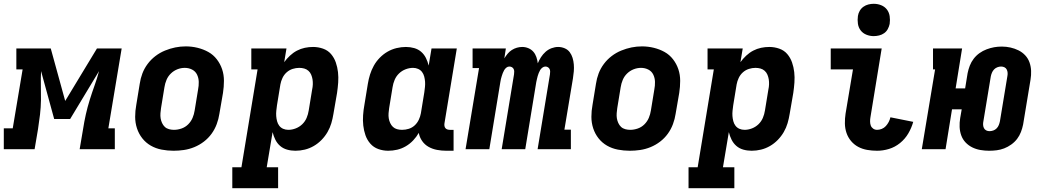

<svg xmlns="http://www.w3.org/2000/svg" viewBox="-57 -785 5477 1010"><path d="M-37 0V-110H10L62 -420H29V-530H210L286 -254L453 -530H583L513 -110H547V0H362L380 -106Q386 -145 394.5 -183Q403 -221 415 -259.5Q427 -298 440.5 -335.5Q454 -373 464 -411L312 -159H228L159 -411Q157 -373 158 -335Q159 -297 158.5 -259Q158 -221 153.5 -182.5Q149 -144 143 -106L125 0Z M856 8Q824 8 793 2Q762 -4 736 -19Q710 -34 691.5 -57.5Q673 -81 663.5 -110Q654 -139 654 -170.5Q654 -202 660 -234L678 -344Q682 -372 692 -398.5Q702 -425 719.5 -448.5Q737 -472 760.5 -490Q784 -508 811 -519Q838 -530 865 -535.5Q892 -541 920 -541Q952 -541 982.5 -533.5Q1013 -526 1039 -511.5Q1065 -497 1083.5 -473Q1102 -449 1111.5 -420.5Q1121 -392 1121 -360Q1121 -328 1116 -296L1097 -186Q1093 -159 1083 -132Q1073 -105 1056 -81.5Q1039 -58 1015.5 -40Q992 -22 965 -11Q938 0 910.5 4Q883 8 856 8ZM858 -102Q878 -102 898 -109Q918 -116 933 -131Q948 -146 956 -165Q964 -184 967 -204L985 -314Q989 -334 988.5 -354.5Q988 -375 979.5 -392.5Q971 -410 953.5 -419Q936 -428 915 -428Q895 -428 876 -420.5Q857 -413 842 -398.5Q827 -384 819 -365Q811 -346 808 -326L790 -216Q788 -203 787 -189Q786 -175 788 -162.5Q790 -150 795.5 -138Q801 -126 810 -117.5Q819 -109 832 -105.5Q845 -102 858 -102Z M1165 205V95H1213L1298 -420H1265V-530H1450L1438 -458Q1451 -476 1468 -492Q1485 -508 1505 -518.5Q1525 -529 1546.5 -533.5Q1568 -538 1590 -538Q1617 -538 1642.5 -529Q1668 -520 1684.5 -500.5Q1701 -481 1709.5 -456.5Q1718 -432 1721 -405.5Q1724 -379 1722 -351Q1720 -323 1716 -296L1697 -186Q1693 -161 1686 -137Q1679 -113 1666 -90.5Q1653 -68 1634.5 -49Q1616 -30 1593.5 -17Q1571 -4 1546.5 2Q1522 8 1497 8Q1474 8 1453 2Q1432 -4 1416.5 -17.5Q1401 -31 1391.5 -50Q1382 -69 1377 -90Q1377 -90 1377 -90Q1377 -90 1377 -90L1346 95H1406V205ZM1460 -102Q1479 -102 1498.5 -109.5Q1518 -117 1533 -131.5Q1548 -146 1556 -165Q1564 -184 1567 -204L1585 -314Q1588 -327 1588.5 -341Q1589 -355 1587 -367.5Q1585 -380 1580 -392Q1575 -404 1565.5 -412.5Q1556 -421 1543.5 -424.5Q1531 -428 1517 -428Q1500 -428 1482.5 -422.5Q1465 -417 1451 -404.5Q1437 -392 1429 -375Q1421 -358 1418 -341L1400 -231Q1398 -217 1396.5 -202.5Q1395 -188 1396 -174.5Q1397 -161 1400.5 -147.5Q1404 -134 1412 -123.5Q1420 -113 1432.5 -107.5Q1445 -102 1460 -102Z M1985 8Q1958 8 1933 -1Q1908 -10 1891 -29.5Q1874 -49 1865.5 -73.5Q1857 -98 1854 -124.5Q1851 -151 1853 -179Q1855 -207 1860 -234L1878 -344Q1882 -369 1889.5 -393Q1897 -417 1909.5 -439.5Q1922 -462 1940.5 -481Q1959 -500 1981.5 -513Q2004 -526 2029 -532Q2054 -538 2078 -538Q2101 -538 2122 -532Q2143 -526 2158.5 -512.5Q2174 -499 2183.5 -480Q2193 -461 2198 -440Q2198 -440 2198 -440Q2198 -440 2198 -440L2213 -530H2346L2281 -136Q2280 -129 2281 -122.5Q2282 -116 2286 -111Q2290 -106 2296.5 -104Q2303 -102 2309 -102H2329V8H2291Q2266 8 2242 3.5Q2218 -1 2197.5 -12.5Q2177 -24 2163.5 -43.5Q2150 -63 2146 -86Q2134 -65 2116.5 -46.5Q2099 -28 2077.5 -15.5Q2056 -3 2032.5 2.5Q2009 8 1985 8ZM2058 -102Q2076 -102 2093.5 -107.5Q2111 -113 2124.5 -125.5Q2138 -138 2146 -155Q2154 -172 2157 -189L2175 -299Q2177 -313 2178.5 -327.5Q2180 -342 2179 -355.5Q2178 -369 2174.5 -382.5Q2171 -396 2163 -406.5Q2155 -417 2142.5 -422.5Q2130 -428 2116 -428Q2096 -428 2076.5 -420.5Q2057 -413 2042 -398.5Q2027 -384 2019 -365Q2011 -346 2008 -326L1990 -216Q1988 -203 1987 -189Q1986 -175 1988 -162.5Q1990 -150 1995.5 -138Q2001 -126 2010 -117.5Q2019 -109 2031.5 -105.5Q2044 -102 2058 -102Z M2392 0 2463 -427H2429V-530H2604L2596 -478Q2604 -491 2613.5 -502.5Q2623 -514 2635.5 -522Q2648 -530 2662 -534Q2676 -538 2690 -538Q2707 -538 2722.5 -531.5Q2738 -525 2748.5 -513Q2759 -501 2764.5 -485Q2770 -469 2772 -452Q2779 -469 2789 -484.5Q2799 -500 2813 -512.5Q2827 -525 2844.5 -531.5Q2862 -538 2879 -538Q2897 -538 2913.5 -531Q2930 -524 2940 -510.5Q2950 -497 2955 -480.5Q2960 -464 2961.5 -446Q2963 -428 2961.5 -410Q2960 -392 2957 -373L2912 -103H2946V0H2771L2836 -394Q2837 -401 2837 -408.5Q2837 -416 2834 -422Q2831 -428 2825 -431.5Q2819 -435 2812 -435Q2804 -435 2796.5 -429.5Q2789 -424 2784.5 -416.5Q2780 -409 2777 -401Q2774 -393 2771.5 -385Q2769 -377 2767.5 -369Q2766 -361 2764 -353L2706 0H2582L2647 -394Q2648 -401 2648 -408.5Q2648 -416 2645 -422Q2642 -428 2636 -431.5Q2630 -435 2622 -435Q2614 -435 2607 -429.5Q2600 -424 2595.5 -416.5Q2591 -409 2588 -401Q2585 -393 2582.5 -385Q2580 -377 2578 -369Q2576 -361 2575 -353L2517 0Z M3256 8Q3224 8 3193 2Q3162 -4 3136 -19Q3110 -34 3091.5 -57.5Q3073 -81 3063.5 -110Q3054 -139 3054 -170.5Q3054 -202 3060 -234L3078 -344Q3082 -372 3092 -398.5Q3102 -425 3119.5 -448.5Q3137 -472 3160.5 -490Q3184 -508 3211 -519Q3238 -530 3265 -535.5Q3292 -541 3320 -541Q3352 -541 3382.5 -533.5Q3413 -526 3439 -511.5Q3465 -497 3483.5 -473Q3502 -449 3511.5 -420.5Q3521 -392 3521 -360Q3521 -328 3516 -296L3497 -186Q3493 -159 3483 -132Q3473 -105 3456 -81.5Q3439 -58 3415.5 -40Q3392 -22 3365 -11Q3338 0 3310.5 4Q3283 8 3256 8ZM3258 -102Q3278 -102 3298 -109Q3318 -116 3333 -131Q3348 -146 3356 -165Q3364 -184 3367 -204L3385 -314Q3389 -334 3388.5 -354.5Q3388 -375 3379.5 -392.5Q3371 -410 3353.5 -419Q3336 -428 3315 -428Q3295 -428 3276 -420.5Q3257 -413 3242 -398.5Q3227 -384 3219 -365Q3211 -346 3208 -326L3190 -216Q3188 -203 3187 -189Q3186 -175 3188 -162.5Q3190 -150 3195.5 -138Q3201 -126 3210 -117.5Q3219 -109 3232 -105.5Q3245 -102 3258 -102Z M3565 205V95H3613L3698 -420H3665V-530H3850L3838 -458Q3851 -476 3868 -492Q3885 -508 3905 -518.5Q3925 -529 3946.5 -533.5Q3968 -538 3990 -538Q4017 -538 4042.5 -529Q4068 -520 4084.5 -500.5Q4101 -481 4109.5 -456.5Q4118 -432 4121 -405.5Q4124 -379 4122 -351Q4120 -323 4116 -296L4097 -186Q4093 -161 4086 -137Q4079 -113 4066 -90.5Q4053 -68 4034.5 -49Q4016 -30 3993.5 -17Q3971 -4 3946.5 2Q3922 8 3897 8Q3874 8 3853 2Q3832 -4 3816.5 -17.5Q3801 -31 3791.5 -50Q3782 -69 3777 -90Q3777 -90 3777 -90Q3777 -90 3777 -90L3746 95H3806V205ZM3860 -102Q3879 -102 3898.5 -109.5Q3918 -117 3933 -131.5Q3948 -146 3956 -165Q3964 -184 3967 -204L3985 -314Q3988 -327 3988.5 -341Q3989 -355 3987 -367.5Q3985 -380 3980 -392Q3975 -404 3965.5 -412.5Q3956 -421 3943.5 -424.5Q3931 -428 3917 -428Q3900 -428 3882.5 -422.5Q3865 -417 3851 -404.5Q3837 -392 3829 -375Q3821 -358 3818 -341L3800 -231Q3798 -217 3796.5 -202.5Q3795 -188 3796 -174.5Q3797 -161 3800.5 -147.5Q3804 -134 3812 -123.5Q3820 -113 3832.5 -107.5Q3845 -102 3860 -102Z M4557 8Q4530 8 4504.5 3.5Q4479 -1 4457.5 -12.5Q4436 -24 4420 -43Q4404 -62 4396 -85.5Q4388 -109 4387.5 -135Q4387 -161 4391 -187L4430 -420H4313V-530H4581L4522 -169Q4520 -158 4520 -146.5Q4520 -135 4523.5 -125Q4527 -115 4536 -108.5Q4545 -102 4557 -102Q4569 -102 4581.5 -107Q4594 -112 4603 -122Q4612 -132 4618 -143.5Q4624 -155 4627 -168L4747 -144Q4738 -112 4721 -83Q4704 -54 4677.5 -32.5Q4651 -11 4619.5 -1.5Q4588 8 4557 8ZM4539 -595Q4519 -595 4500.5 -602.5Q4482 -610 4470.5 -625Q4459 -640 4456 -660Q4453 -680 4456 -701Q4458 -715 4465.5 -728Q4473 -741 4485 -749.5Q4497 -758 4511 -761.5Q4525 -765 4539 -765Q4560 -765 4578.5 -757.5Q4597 -750 4608.5 -735Q4620 -720 4623 -700Q4626 -680 4623 -659Q4620 -645 4613 -632Q4606 -619 4594 -610.5Q4582 -602 4567.5 -598.5Q4553 -595 4539 -595Z M5146 8Q5123 8 5100 4Q5077 0 5057 -10Q5037 -20 5022 -36Q5007 -52 4999.5 -73Q4992 -94 4991 -117Q4990 -140 4994 -164L5002 -210H4951L4917 0H4792L4862 -420H4851V-530H5004L4970 -320H5020L5033 -400Q5037 -420 5044.5 -439.5Q5052 -459 5065 -476Q5078 -493 5095.5 -505.5Q5113 -518 5133 -525.5Q5153 -533 5172.5 -536.5Q5192 -540 5213 -540Q5236 -540 5258.5 -535Q5281 -530 5301 -520Q5321 -510 5336 -494Q5351 -478 5358.5 -457Q5366 -436 5367 -413Q5368 -390 5364 -366L5325 -130Q5321 -110 5313.5 -90.5Q5306 -71 5293.5 -54.5Q5281 -38 5263 -25Q5245 -12 5225.5 -4.5Q5206 3 5186 5.5Q5166 8 5146 8ZM5148 -95Q5158 -95 5168 -98.5Q5178 -102 5185.5 -109.5Q5193 -117 5197 -127Q5201 -137 5203 -147L5242 -383Q5244 -392 5243.5 -401.5Q5243 -411 5239 -419Q5235 -427 5227 -431Q5219 -435 5209 -435Q5199 -435 5189 -431Q5179 -427 5172 -419.5Q5165 -412 5161 -402.5Q5157 -393 5155 -383L5116 -147Q5114 -138 5114.5 -128.5Q5115 -119 5119 -111Q5123 -103 5131 -99Q5139 -95 5148 -95Z"/></svg>

Font: Iosevka Curly Slab XBdEx
Style: Italic
Weight: 800
Width: 7
Italic angle: -9°
Monospace: yes
Designer: Belleve Invis
Foundry: Belleve Invis
Version: Version 11.1.0; ttfautohint (v1.8.3)